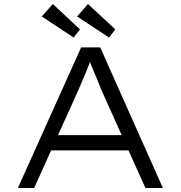

<svg xmlns="http://www.w3.org/2000/svg" viewBox="-20 -936 900 956"><path d="M69 0 384 -700H479L791 0H704L483 -492Q473 -518 464.5 -539Q456 -560 448 -578Q440 -596 432.5 -615.5Q425 -635 417 -659L440 -660Q430 -632 422 -611.5Q414 -591 406.5 -572.5Q399 -554 390 -534Q381 -514 370 -487L150 0ZM200 -187 231 -263H624L645 -187ZM523 -749 364 -854 418 -916 554 -790ZM347 -749 188 -854 243 -916 378 -790Z"/></svg>

Font: Lexend Mega Light
Style: Regular
Weight: 300
Version: Version 1.007